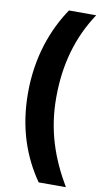

<svg xmlns="http://www.w3.org/2000/svg" viewBox="-98 -777 519 980"><g transform="rotate(10 161.5 -287.5)"><path d="M44 -283C44 -99 97 43 177 158H318C236 19 190 -118 190 -284C190 -456 232 -603 318 -733H177C101 -621 44 -470 44 -283Z"/></g></svg>

Font: Noto Sans Bengali ExtraCondensed ExtraBold
Style: Regular
Weight: 800
Width: 2
Designer: Joana Ranito - Universal Thirst; Jelle Bosma - Monotype Design Team
Foundry: Universal Thirst ehf.
Version: Version 3.000